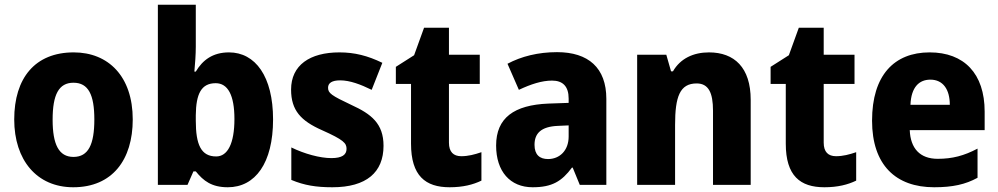

<svg xmlns="http://www.w3.org/2000/svg" viewBox="-20 -873 4212 810"><path d="M540 -369C540 -551 437 -652 291 -652C128 -652 40 -544 40 -369C40 -198 135 -83 289 -83C454 -83 540 -199 540 -369ZM202 -368C202 -474 228 -524 290 -524C353 -524 378 -473 378 -369C378 -264 353 -211 290 -211C228 -211 202 -264 202 -368Z M806 -676V-853H646V-93H771L796 -150H806C838 -110 873 -83 941 -83C1057 -83 1132 -185 1132 -369C1132 -551 1057 -652 946 -652C878 -652 835 -620 806 -571H800C803 -604 806 -643 806 -676ZM890 -522C941 -522 969 -472 969 -371C969 -267 940 -213 892 -213C828 -213 806 -263 806 -364V-387C807 -477 829 -522 890 -522Z M1598 -258C1598 -352 1546 -392 1463 -430C1378 -470 1364 -480 1364 -503C1364 -523 1381 -534 1415 -534C1456 -534 1501 -517 1548 -494L1593 -608C1531 -638 1476 -652 1412 -652C1287 -652 1208 -598 1208 -495C1208 -407 1250 -363 1338 -324C1430 -283 1442 -269 1442 -245C1442 -220 1423 -206 1378 -206C1330 -206 1264 -224 1209 -251V-114C1264 -91 1314 -83 1382 -83C1526 -83 1598 -146 1598 -258Z M1926 -214C1893 -214 1874 -232 1874 -271V-519H2004V-642H1874V-756H1769L1727 -640L1650 -591V-519H1714V-267C1714 -131 1775 -83 1877 -83C1933 -83 1976 -94 2011 -111V-231C1982 -221 1955 -214 1926 -214Z M2330 -653C2250 -653 2179 -635 2121 -604L2169 -494C2220 -518 2266 -533 2309 -533C2354 -533 2379 -509 2379 -457V-439L2293 -436C2149 -430 2073 -376 2073 -259C2073 -150 2132 -83 2227 -83C2309 -83 2350 -108 2393 -166H2396L2426 -93H2538V-456C2538 -587 2462 -653 2330 -653ZM2334 -342 2379 -344V-297C2379 -238 2341 -202 2292 -202C2257 -202 2235 -220 2235 -262C2235 -310 2262 -339 2334 -342Z M2971 -652C2905 -652 2850 -626 2819 -572H2811L2791 -642H2668V-93H2828V-346C2828 -465 2848 -521 2919 -521C2969 -521 2988 -482 2988 -406V-93H3147V-452C3147 -588 3078 -652 2971 -652Z M3507 -214C3474 -214 3455 -232 3455 -271V-519H3585V-642H3455V-756H3350L3308 -640L3231 -591V-519H3295V-267C3295 -131 3356 -83 3458 -83C3514 -83 3557 -94 3592 -111V-231C3563 -221 3536 -214 3507 -214Z M3902 -652C3752 -652 3659 -555 3659 -364C3659 -177 3759 -83 3921 -83C3999 -83 4053 -95 4104 -123V-246C4047 -216 3998 -203 3936 -203C3861 -203 3821 -247 3818 -324H4134V-402C4134 -563 4047 -652 3902 -652ZM3905 -537C3959 -537 3987 -495 3987 -431H3821C3824 -506 3858 -537 3905 -537Z"/></svg>

Font: Noto Sans Kannada UI SemiCondensed ExtraBold
Style: Regular
Weight: 800
Width: 4
Designer: Jelle Bosma - Monotype Design Team
Foundry: Monotype Imaging Inc.
Version: Version 2.005